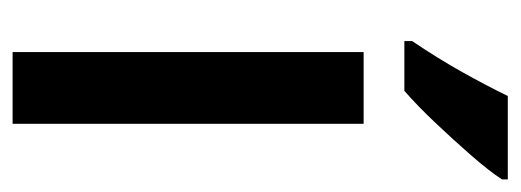

<svg xmlns="http://www.w3.org/2000/svg" viewBox="-274 -532 806 297"><g transform="rotate(90 128.5 -383.0)"><path d="M171 0H60V-543H171ZM257 -757Q244 -737 220 -709.5Q196 -682 169.5 -654Q143 -626 120 -606H43V-618Q70 -658 91 -695.5Q112 -733 128 -766H257Z"/></g></svg>

Font: Noto Sans Thai Looped ExtraCondensed SemiBold
Style: Regular
Weight: 600
Width: 2
Designer: Sasikarn Vongin, Ben Mitchell
Foundry: The Fontpad Ltd
Version: Version 1.001; ttfautohint (v1.8.4.7-5d5b)